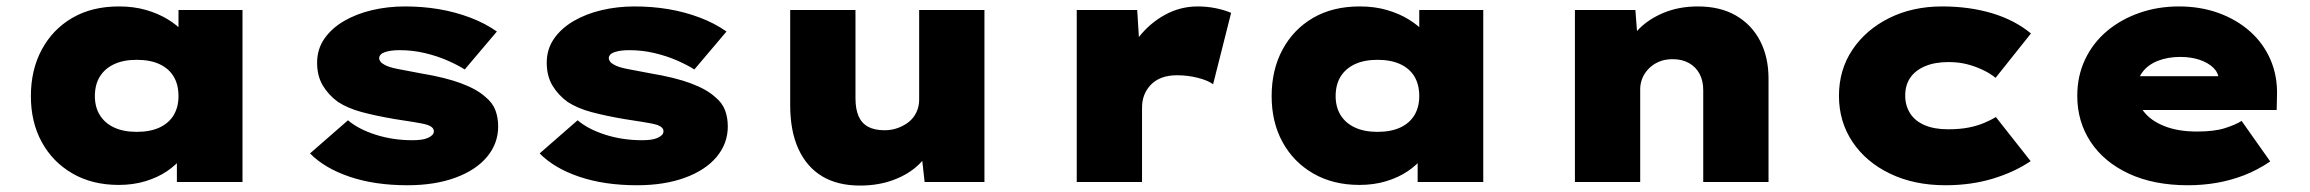

<svg xmlns="http://www.w3.org/2000/svg" viewBox="-20 -566 7183 597"><path d="M349 9Q267 9 205.5 -26.5Q144 -62 110 -124Q76 -186 76 -267Q76 -349 110 -412Q144 -475 205 -510.5Q266 -546 350 -546Q396 -546 434 -535Q472 -524 501.5 -506Q531 -488 551.5 -465.5Q572 -443 580 -422L535 -417V-535H734V0H530V-142L573 -130Q567 -103 547.5 -78Q528 -53 499 -33.5Q470 -14 432 -2.5Q394 9 349 9ZM405 -156Q447 -156 476 -169.5Q505 -183 520 -208Q535 -233 535 -267Q535 -303 520 -328Q505 -353 476 -366.5Q447 -380 405 -380Q364 -380 335 -366.5Q306 -353 290.5 -328Q275 -303 275 -267Q275 -233 290.5 -208Q306 -183 335 -169.5Q364 -156 405 -156Z M1247 10Q1145 10 1067 -16.5Q989 -43 944 -89L1062 -192Q1095 -164 1148.5 -147Q1202 -130 1262 -130Q1276 -130 1288.5 -131.5Q1301 -133 1310 -137Q1319 -141 1324 -146Q1329 -151 1329 -158Q1329 -170 1311 -177Q1296 -182 1266.5 -186.5Q1237 -191 1206 -196Q1148 -206 1105 -217.5Q1062 -229 1031 -249Q1001 -271 983.5 -300.5Q966 -330 966 -371Q966 -413 988.5 -445.5Q1011 -478 1049.5 -500.5Q1088 -523 1137 -534.5Q1186 -546 1239 -546Q1294 -546 1344.5 -537.5Q1395 -529 1441.5 -511.5Q1488 -494 1525 -468L1425 -350Q1403 -364 1371 -378Q1339 -392 1301 -401Q1263 -410 1223 -410Q1208 -410 1197 -408.5Q1186 -407 1177 -404Q1168 -401 1163.5 -396Q1159 -391 1159 -385Q1159 -380 1163 -374.5Q1167 -369 1175 -365Q1188 -357 1217 -351.5Q1246 -346 1288 -338Q1366 -325 1415 -306.5Q1464 -288 1490 -264Q1512 -246 1520.5 -223Q1529 -200 1529 -173Q1529 -120 1494.5 -78.5Q1460 -37 1396 -13.5Q1332 10 1247 10Z M1961 10Q1859 10 1781 -16.5Q1703 -43 1658 -89L1776 -192Q1809 -164 1862.5 -147Q1916 -130 1976 -130Q1990 -130 2002.5 -131.5Q2015 -133 2024 -137Q2033 -141 2038 -146Q2043 -151 2043 -158Q2043 -170 2025 -177Q2010 -182 1980.5 -186.5Q1951 -191 1920 -196Q1862 -206 1819 -217.5Q1776 -229 1745 -249Q1715 -271 1697.5 -300.5Q1680 -330 1680 -371Q1680 -413 1702.5 -445.5Q1725 -478 1763.5 -500.5Q1802 -523 1851 -534.5Q1900 -546 1953 -546Q2008 -546 2058.5 -537.5Q2109 -529 2155.5 -511.5Q2202 -494 2239 -468L2139 -350Q2117 -364 2085 -378Q2053 -392 2015 -401Q1977 -410 1937 -410Q1922 -410 1911 -408.5Q1900 -407 1891 -404Q1882 -401 1877.5 -396Q1873 -391 1873 -385Q1873 -380 1877 -374.5Q1881 -369 1889 -365Q1902 -357 1931 -351.5Q1960 -346 2002 -338Q2080 -325 2129 -306.5Q2178 -288 2204 -264Q2226 -246 2234.5 -223Q2243 -200 2243 -173Q2243 -120 2208.5 -78.5Q2174 -37 2110 -13.5Q2046 10 1961 10Z M2654 11Q2585 11 2537 -17.5Q2489 -46 2463 -102Q2437 -158 2437 -239V-535H2640V-261Q2640 -227 2649.5 -205Q2659 -183 2679 -172Q2699 -161 2731 -161Q2752 -161 2771.5 -168Q2791 -175 2806 -187Q2821 -199 2829.5 -217Q2838 -235 2838 -256V-535H3041V0H2855L2843 -108L2881 -120Q2869 -86 2838 -55.5Q2807 -25 2759.5 -7Q2712 11 2654 11Z M3328 0V-535H3516L3528 -342L3472 -351Q3486 -406 3520.5 -450Q3555 -494 3602.5 -520Q3650 -546 3704 -546Q3733 -546 3760 -540.5Q3787 -535 3808 -526L3752 -304Q3736 -316 3704.5 -324Q3673 -332 3640 -332Q3612 -332 3591.5 -324Q3571 -316 3557.5 -301.5Q3544 -287 3537.5 -269.5Q3531 -252 3531 -231V0Z M4207 9Q4125 9 4063.5 -26.5Q4002 -62 3968 -124Q3934 -186 3934 -267Q3934 -349 3968 -412Q4002 -475 4063 -510.5Q4124 -546 4208 -546Q4254 -546 4292 -535Q4330 -524 4359.5 -506Q4389 -488 4409.5 -465.5Q4430 -443 4438 -422L4393 -417V-535H4592V0H4388V-142L4431 -130Q4425 -103 4405.5 -78Q4386 -53 4357 -33.5Q4328 -14 4290 -2.5Q4252 9 4207 9ZM4263 -156Q4305 -156 4334 -169.5Q4363 -183 4378 -208Q4393 -233 4393 -267Q4393 -303 4378 -328Q4363 -353 4334 -366.5Q4305 -380 4263 -380Q4222 -380 4193 -366.5Q4164 -353 4148.5 -328Q4133 -303 4133 -267Q4133 -233 4148.5 -208Q4164 -183 4193 -169.5Q4222 -156 4263 -156Z M4877 0V-535H5065L5075 -405L5027 -391Q5038 -434 5069.5 -469Q5101 -504 5150 -525Q5199 -546 5259 -546Q5329 -546 5378 -517.5Q5427 -489 5453 -438.5Q5479 -388 5479 -322V0H5276V-286Q5276 -315 5264.5 -336.5Q5253 -358 5231.5 -370Q5210 -382 5181 -382Q5156 -382 5137 -373.5Q5118 -365 5105 -351Q5092 -337 5086 -321Q5080 -305 5080 -289V0H4979Q4934 0 4908.5 0Q4883 0 4877 0Z M6029 10Q5932 10 5857 -26Q5782 -62 5740 -125Q5698 -188 5698 -268Q5698 -349 5740 -411.5Q5782 -474 5854.5 -510Q5927 -546 6019 -546Q6103 -546 6173.5 -525Q6244 -504 6295 -462L6185 -324Q6168 -338 6144.5 -349Q6121 -360 6095.5 -366.5Q6070 -373 6038 -373Q5996 -373 5965.5 -360Q5935 -347 5919.5 -324Q5904 -301 5904 -269Q5904 -238 5919 -214Q5934 -190 5964 -177Q5994 -164 6037 -164Q6074 -164 6101.5 -169.5Q6129 -175 6150 -184Q6171 -193 6186 -202L6294 -65Q6244 -31 6176.5 -10.5Q6109 10 6029 10Z M6783 10Q6677 10 6599.5 -26Q6522 -62 6480.5 -125Q6439 -188 6439 -268Q6439 -330 6463.5 -381.5Q6488 -433 6531.5 -469.5Q6575 -506 6632.5 -526Q6690 -546 6755 -546Q6822 -546 6878.5 -525.5Q6935 -505 6976.5 -468Q7018 -431 7040 -380Q7062 -329 7060 -268L7059 -224H6562L6539 -329H6898L6879 -301V-319Q6878 -340 6862 -355.5Q6846 -371 6819.5 -380Q6793 -389 6759 -389Q6721 -389 6690 -377Q6659 -365 6641.5 -341.5Q6624 -318 6624 -284Q6624 -248 6645.5 -219.5Q6667 -191 6709.5 -174Q6752 -157 6811 -157Q6865 -157 6898 -167.5Q6931 -178 6950 -190L7039 -64Q6999 -37 6957.5 -21Q6916 -5 6872.5 2.5Q6829 10 6783 10Z"/></svg>

Font: Lexend Giga Black
Style: Regular
Weight: 900
Designer: Bonnie Shaver-Troup, Thomas Jockin
Foundry: Lexend
Version: Version 1.007